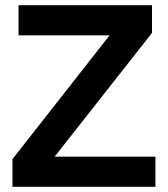

<svg xmlns="http://www.w3.org/2000/svg" viewBox="-20 -717 645 737"><path d="M27.8 0V-106.2L432.8 -622.2L452 -581.4H51.2V-697H563.4V-590.6L169.6 -90L152 -115.6H576.6V0Z"/></svg>

Font: Hanken Grotesk
Style: Regular
Weight: 400
Designer: Alfredo Marco Pradil
Foundry: Hanken Design Co.
Version: Version 3.013